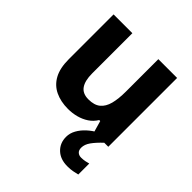

<svg xmlns="http://www.w3.org/2000/svg" viewBox="-210 -691 1077 1077"><g transform="rotate(45 328.5 -153.0)"><path d="M579 -546V0H465L445 -70H437Q420 -42 393.5 -24.5Q367 -7 335 1.5Q303 10 269 10Q211 10 167 -11Q123 -32 99 -76Q75 -120 75 -190V-546H224V-227Q224 -169 245 -139Q266 -109 312 -109Q358 -109 383.5 -130Q409 -151 419.5 -191Q430 -231 430 -289V-546ZM475 111Q475 131 486 141Q497 151 514 151Q530 151 545 148Q560 145 570 142V229Q554 233 536 236.5Q518 240 494 240Q438 240 405 208.5Q372 177 372 128Q372 99 387 72Q402 45 426.5 22.5Q451 0 482 -17L547 0Q513 32 494 58.5Q475 85 475 111Z"/></g></svg>

Font: Noto Sans Thai
Style: Bold
Weight: 700
Designer: Monotype Design Team
Foundry: Monotype Imaging Inc.
Version: Version 2.001